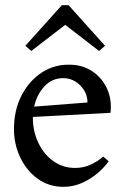

<svg xmlns="http://www.w3.org/2000/svg" viewBox="-20 -714 470 742"><path d="M34 -215Q34 -288 63 -344.5Q92 -401 140.5 -433Q189 -465 248 -464Q298 -464 336 -439Q374 -414 393.5 -371.5Q413 -329 407 -278L107 -262V-259Q107 -207 128 -162.5Q149 -118 186 -91.5Q223 -65 270 -65Q304 -65 332 -78.5Q360 -92 379 -109L400 -91Q385 -69 358.5 -46Q332 -23 298 -7.5Q264 8 225 8Q169 8 126 -23Q83 -54 58.5 -105Q34 -156 34 -215ZM224 -412Q181 -412 151.5 -380Q122 -348 112 -302L318 -318Q318 -356 290 -384Q262 -412 224 -412ZM101 -517 78 -537 219 -694H245L386 -537L363 -517L232 -618Z"/></svg>

Font: Joan
Style: Regular
Weight: 400
Designer: Paolo Biagini
Version: Version 1.001; ttfautohint (v1.8.4.7-5d5b);gftools[0.9.30]